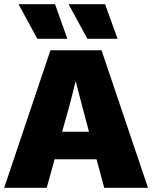

<svg xmlns="http://www.w3.org/2000/svg" viewBox="-23 -901 730 921"><path d="M300 -715H156L66 -881H241ZM541 -715H396L306 -881H481ZM477 0 440 -137H239L201 0H-3L219 -660H464L687 0ZM275 -269H404L369 -400L341 -508H339L312 -401Z"/></svg>

Font: Elaine Sans ExtraBold
Style: Regular
Weight: 800
Designer: Wei Huang
Foundry: Wei Huang
Version: Version 2.001;December 24, 2019;FontCreator 12.0.0.2547 64-b